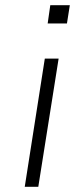

<svg xmlns="http://www.w3.org/2000/svg" viewBox="-20 -717 318 737"><path d="M163 -627 173 -697H248L237 -627ZM75 0 152 -492H205L127 0Z"/></svg>

Font: Nunito Sans 7pt SemiExpanded ExtraLight
Style: Italic
Weight: 250
Width: 6
Italic angle: -9°
Designer: Vernon Adams
Foundry: Vernon Adams
Version: Version 3.101;gftools[0.9.27]